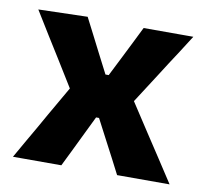

<svg xmlns="http://www.w3.org/2000/svg" viewBox="-63 -573 693 641"><g transform="rotate(10 284.0 -252.0)"><path d="M20 0Q39.5 -34.5 54.5 -60.5Q69.5 -86 82.5 -109Q95.5 -132 110.5 -158.5L167.5 -257.5L111 -349Q87.5 -386.5 67.2 -419.2Q47 -452 18 -499L184.5 -503.5Q200 -473.5 213 -448Q226 -422 240.5 -394L276.5 -324H287.5L322.5 -393.5Q336 -421.5 348.5 -445.5Q360.5 -469.5 375 -499H543.5Q522.5 -466 507.5 -442.5Q492 -419 478.5 -398Q465 -377 448.5 -351L385.5 -253L448.5 -156.5Q472.5 -119.5 495.5 -85Q518.5 -50.5 551 0H373Q358.5 -27.5 347 -50.5Q335 -73 320.5 -101L280.5 -177.5H270.5L235 -104.5Q221 -75.5 209.8 -52.5Q198.5 -29.5 184 0Z"/></g></svg>

Font: Heraclito
Style: Bold
Weight: 700
Designer: Kostas Bartsokas (font) & Cristiano Sobral (main changes)
Foundry: Kostas Bartsokas (font) & Cristiano Sobral (main changes)
Version: Version 1.00;July 8, 2020;FontCreator 13.0.0.2655 64-bit